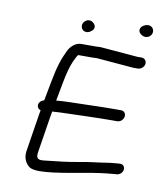

<svg xmlns="http://www.w3.org/2000/svg" viewBox="-86 -831 777 919"><g transform="rotate(10 302.5 -371.5)"><path d="M577.5 -711.6C589 -722.1 591.8 -739.5 581.4 -751.8C570.6 -764.6 551.2 -763.7 535.8 -753.1C520.6 -742.7 517.1 -724.8 532.6 -712.5C547.6 -700.1 565.7 -700.9 577.5 -711.6ZM254 -686C261.6 -677.4 278.2 -672.1 295.1 -685.2C315.9 -698.8 310.2 -717.2 299.1 -726.2C290.4 -734.9 273.7 -740.2 258.5 -727.1C242.5 -713.3 246 -694.9 254 -686ZM119.3 -248.3 90.8 -68.5C86 -38.4 94.4 -13.1 115.5 4.9C140.9 27.7 225 17.2 378.5 -11.4C437.1 -21.9 474.6 -27.3 522.9 -31.1L536.6 -32.1L537.2 -32.2C555.9 -35.1 565.3 -51.4 564.9 -63.6C564.5 -74.5 557 -86.6 538.7 -84.5L526.2 -83.6C505.3 -82 488.1 -80 474.2 -77.5C427.1 -69.9 410.3 -70.5 339.9 -57.4C299.7 -50 246.7 -43.1 182.5 -36.8C152.9 -33 144.7 -40.5 145 -59.6C145 -62.4 145.3 -65.5 145.8 -68.9L174.1 -247.6C175.5 -256.4 177 -264.4 178.9 -274.1C188.5 -274.9 202.5 -275.8 217.9 -276.4C276.5 -278.2 402.4 -282.5 467.4 -282.5H492.7C511.1 -282.5 523.2 -297.9 524.9 -311C526.5 -323.2 519.5 -337.5 502.5 -337.5H476.1C435 -337.5 389.3 -336.7 339 -335C272.4 -332.8 226.8 -333.3 188.5 -329.2C192.3 -348.9 197.8 -378.4 204.9 -416.9C213.7 -464.7 223.9 -501.4 234.9 -526.3C243.3 -545.4 250.5 -557.7 254.4 -562H320C328.5 -562 334.3 -562.2 344.6 -562.9L524.1 -548H546.8C561.8 -548 576.3 -560.5 578.7 -575.5C581 -590.5 570.5 -603 555.5 -603H534.2L351.9 -618.1L349.8 -617.9C343.3 -617.3 336.2 -617 328.7 -617H260.1C231.1 -617 207.6 -592.4 198.1 -572.4C176.3 -526.3 165 -494.2 150.3 -417C142.2 -374 136.2 -342.8 132 -320.7C119.8 -317.2 106.3 -307.1 106.3 -292.2C106.4 -282.3 111.5 -273.8 123.2 -270.5C121.8 -263.3 120.4 -255.5 119.3 -248.3Z"/></g></svg>

Font: MewTooHand
Style: BdWideIta
Weight: 400
Designer: Mew Too, Robert Jablonski
Version: Version 0.77